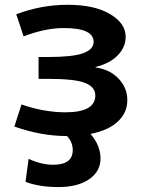

<svg xmlns="http://www.w3.org/2000/svg" viewBox="-20 -550 583 790"><path d="M39.1 -29.3 68.4 -120.1Q162.1 -87.9 249 -87.9Q372.1 -87.9 372.1 -157.2Q372.1 -192.4 329.6 -209Q287.1 -225.6 176.8 -225.6H138.7V-315.4H176.8Q279.3 -315.4 322.3 -331.1Q365.2 -346.7 365.2 -377.9Q365.2 -434.6 242.2 -434.6Q167 -434.6 77.1 -400.4L46.9 -491.2Q149.4 -530.3 258.8 -530.3Q368.2 -530.3 432.6 -492.2Q497.1 -454.1 497.1 -398.4Q497.1 -356.4 464.8 -322.8Q432.6 -289.1 373 -274.4V-272.5Q431.6 -264.6 467.8 -226.6Q503.9 -188.5 503.9 -137.7Q503.9 -86.9 465.3 -50.3Q426.8 -13.7 352.5 1Q393.6 48.8 393.6 102.1Q393.6 155.3 346.7 187.5Q299.8 219.7 220.7 219.7Q141.6 219.7 85 198.2L97.7 103.5Q149.4 127.9 199.2 127.9Q279.3 127.9 279.3 67.4Q279.3 35.2 255.9 9.8H254.9Q150.4 9.8 39.1 -29.3Z"/></svg>

Font: GenEi M Gothic v2 Bold
Style: Regular
Weight: 700
Version: Version 2.0